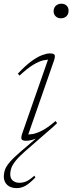

<svg xmlns="http://www.w3.org/2000/svg" viewBox="-64 -732 382 1012"><path d="M218.5 -673.5Q218.5 -685 223.8 -693.8Q229 -702.5 238.2 -707.5Q247.5 -712.5 259 -712.5Q277 -712.5 287.2 -702.2Q297.5 -692 297.5 -676Q297.5 -664 292.8 -655Q288 -646 278.8 -640.8Q269.5 -635.5 257 -635.5Q240 -635.5 229.2 -646.2Q218.5 -657 218.5 -673.5ZM187.5 -38.5 71 63Q36 93.5 18.8 115.2Q1.5 137 -4.2 153.5Q-10 170 -10 186Q-10 209.5 4.2 220.5Q18.5 231.5 38 231.5Q57.5 231.5 75 223.8Q92.5 216 117 194L122.5 203.5Q92 235 70.2 247.2Q48.5 259.5 24.5 259.5Q-8.5 259.5 -26.2 242.5Q-44 225.5 -44 198Q-44 181 -38.2 163.8Q-32.5 146.5 -14 124.2Q4.5 102 42 69.5L138 -12.5L140.5 -8.5Q120.5 1.5 103.8 5.8Q87 10 74.5 10Q53 10 49.5 1.2Q46 -7.5 53.5 -29.5L193 -429L205.5 -417.5Q187.5 -419 164.8 -414Q142 -409 111.5 -390.8Q81 -372.5 39 -333.5L30 -343.5Q68.5 -385 100.5 -408.5Q132.5 -432 157.5 -441.2Q182.5 -450.5 198.5 -450.5Q221 -450.5 224.2 -441.5Q227.5 -432.5 220 -411L80.5 -10.5L67.5 -23.5Q84.5 -22 106.2 -25.2Q128 -28.5 158 -43.8Q188 -59 228.5 -94L237 -83Q224.5 -71 212.8 -60.2Q201 -49.5 187.5 -38.5Z"/></svg>

Font: Newsreader 16pt 16pt ExtraLight
Style: Italic
Weight: 250
Italic angle: -17°
Version: Version 1.003